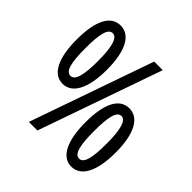

<svg xmlns="http://www.w3.org/2000/svg" viewBox="-190 -880 1044 1044"><g transform="rotate(45 332.0 -357.5)"><path d="M156 -724C80 -724 40 -645 40 -501C40 -359 81 -276 156 -276C230 -276 273 -358 273 -501C273 -644 230 -724 156 -724ZM489 -714H423L173 0H239ZM155 -664C188 -664 205 -611 205 -501C205 -390 190 -337 156 -337C120 -337 107 -391 107 -501C107 -610 120 -664 155 -664ZM508 -439C433 -439 392 -363 392 -216C392 -75 433 9 508 9C582 9 625 -71 625 -216C625 -359 582 -439 508 -439ZM507 -379C540 -379 556 -322 556 -216C556 -108 543 -52 508 -52C472 -52 459 -106 459 -216C459 -325 472 -379 507 -379Z"/></g></svg>

Font: Noto Sans UI Condensed
Style: Regular
Weight: 400
Width: 3
Designer: Monotype Design Team
Foundry: Monotype Imaging Inc.
Version: Version 1.901